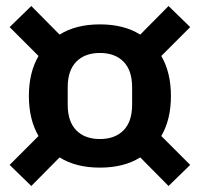

<svg xmlns="http://www.w3.org/2000/svg" viewBox="-20 -668 664 638"><path d="M312 -111Q232 -111 178 -145L84 -50L12 -120L108 -216Q76 -271 76 -349Q76 -427 108 -482L12 -578L84 -648L178 -553Q232 -587 312 -587Q392 -587 446 -553L540 -648L612 -578L516 -482Q548 -427 548 -349Q548 -271 516 -216L612 -120L540 -50L446 -145Q392 -111 312 -111ZM312 -206Q362 -206 390.5 -235Q419 -264 419 -320V-378Q419 -434 390.5 -463Q362 -492 312 -492Q262 -492 233.5 -463Q205 -434 205 -378V-320Q205 -264 233.5 -235Q262 -206 312 -206Z"/></svg>

Font: IBM Plex Sans Thai SemiBold
Style: Regular
Weight: 600
Designer: Mike Abbink, Paul van der Laan, Pieter van Rosmalen, Ben Mitchell, Mark Frömberg
Foundry: Bold Monday
Version: Version 1.1